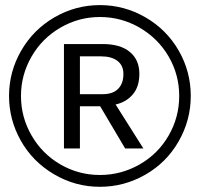

<svg xmlns="http://www.w3.org/2000/svg" viewBox="-20 -718 777 746"><path d="M721.2 -345.2Q721.2 -251 674.1 -168.7Q627 -86.4 544.7 -39.3Q462.4 7.8 368.2 7.8Q272 7.8 189.2 -41.3Q106.4 -90.3 60.8 -171.6Q15.1 -252.9 15.1 -345.2Q15.1 -439.5 62.5 -521.5Q109.9 -603.5 191.9 -650.9Q273.9 -698.2 368.2 -698.2Q462.9 -698.2 545.2 -650.6Q627.4 -603 674.3 -521.5Q721.2 -439.9 721.2 -345.2ZM676.3 -345.2Q676.3 -427.7 635.3 -498.3Q594.2 -568.8 522.7 -610.4Q451.2 -651.9 368.2 -651.9Q286.1 -651.9 214.8 -610.6Q143.6 -569.3 102.5 -498Q61.5 -426.8 61.5 -345.2Q61.5 -262.7 102.8 -191.4Q144 -120.1 214.8 -79.1Q285.6 -38.1 368.2 -38.1Q450.7 -38.1 522.5 -79.1Q594.2 -120.1 635.3 -191.4Q676.3 -262.7 676.3 -345.2ZM466.3 -141.1 369.1 -305.2H290.5V-141.1H228.5V-546.9H378.4Q447.8 -546.9 484.6 -516.1Q521.5 -485.4 521.5 -431.2Q521.5 -381.3 496.1 -351.3Q470.7 -321.3 429.2 -312L537.1 -141.1ZM459.5 -430.2Q459.5 -463.9 436.3 -481.4Q413.1 -499 373.5 -499H290.5V-352.1H379.4Q418.5 -352.1 439 -372.8Q459.5 -393.6 459.5 -430.2Z"/></svg>

Font: Liberation Sans
Style: Regular
Weight: 400
Designer: Steve Matteson
Foundry: Ascender Corporation
Version: Version 2.00.1